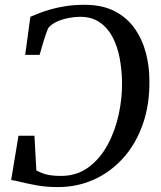

<svg xmlns="http://www.w3.org/2000/svg" viewBox="-20 -771 670 800"><path d="M332.5 -751Q406.5 -751 458 -724.2Q509.5 -697.5 541.2 -652.2Q573 -607 587.8 -550.8Q602.5 -494.5 602.5 -436Q604 -336 575.2 -254Q546.5 -172 494.2 -113.5Q442 -55 372.2 -23.2Q302.5 8.5 221 8.5Q175 8.5 137.5 2Q100 -4.5 72.2 -11.5Q44.5 -18.5 26.5 -21L57 -205.5H123.5L131.5 -61Q141.5 -55.5 154.8 -50Q168 -44.5 187.2 -41.2Q206.5 -38 234 -38Q300 -38 348.5 -73.8Q397 -109.5 428.5 -167.8Q460 -226 474.8 -295Q489.5 -364 488.5 -430Q487.5 -483 478 -531.8Q468.5 -580.5 448 -618.5Q427.5 -656.5 394.2 -678.8Q361 -701 313.5 -701Q292.5 -701 266.8 -696.2Q241 -691.5 217.5 -681Q194 -670.5 180.5 -653.5Q176 -642.5 171.2 -628.8Q166.5 -615 162 -600.2Q157.5 -585.5 153.2 -570.8Q149 -556 145 -542.5H85L106.5 -701Q121 -707 142 -715.5Q163 -724 191 -732Q219 -740 254.2 -745.5Q289.5 -751 332.5 -751Z"/></svg>

Font: Merriweather 48pt
Style: Italic
Weight: 400
Italic angle: -7.8°
Version: Version 2.101